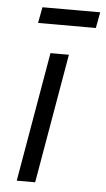

<svg xmlns="http://www.w3.org/2000/svg" viewBox="-52 -734 422 768"><g transform="rotate(5 159.5 -350.0)"><path d="M45 0H119L209 -520H135ZM75 -636H307L319 -700H87Z"/></g></svg>

Font: Fixel Display 20240404
Style: Italic
Weight: 400
Italic angle: -10°
Designer: AlfaBravo + MacPaw
Foundry: Kyrylo Tkachov, Marchela Mozhyna, Serhii Makarenko, Maria Weinstein, Zakhar Kryvoshyya
Version: Version 1.211;Glyphs 3.2 (3225)